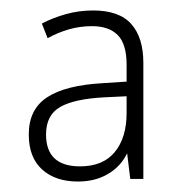

<svg xmlns="http://www.w3.org/2000/svg" viewBox="-20 -742 348 367"><path d="M158 -722Q208 -722 231 -696Q254 -670 254 -622V-400H229L223 -449Q211 -424 186.5 -409.5Q162 -395 129 -395Q86 -395 60.5 -418Q35 -441 35 -485Q35 -533 70 -556Q105 -579 176 -583L222 -586V-618Q222 -658 205 -675Q188 -692 156 -692Q133 -692 112 -686Q91 -680 71 -669L60 -697Q81 -708 106 -715Q131 -722 158 -722ZM180 -556Q122 -553 95 -537.5Q68 -522 68 -485Q68 -424 133 -424Q177 -424 199.5 -451.5Q222 -479 222 -526V-558Z"/></svg>

Font: Noto Sans Khmer UI SemiCondensed ExtraLight
Style: Regular
Weight: 200
Width: 4
Designer: Danh Hong and the Monotype Design Team
Foundry: Monotype Imaging Inc.
Version: Version 2.002; ttfautohint (v1.8.4.7-5d5b)